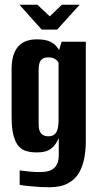

<svg xmlns="http://www.w3.org/2000/svg" viewBox="-20 -671 416 810"><path d="M186 119Q172 119 152 118Q132 117 112.5 115Q93 113 79.5 111.5Q66 110 63 109V48Q76 50 102 52.5Q128 55 146 55Q162 55 176.5 52.5Q191 50 202.5 42.5Q214 35 221 20.5Q228 6 228 -18V-89Q223 -77 213.5 -62.5Q204 -48 186 -38Q168 -28 135 -28Q111 -28 91.5 -33.5Q72 -39 58.5 -54.5Q45 -70 37 -99.5Q29 -129 29 -177V-379Q29 -442 55.5 -473.5Q82 -505 136 -505Q168 -505 187.5 -497Q207 -489 219 -474.5Q231 -460 238 -441L223 -439L240 -495H342V-74Q342 -38 335.5 -3.5Q329 31 313 58.5Q297 86 266.5 102.5Q236 119 186 119ZM184 -96Q201 -96 210.5 -104.5Q220 -113 223.5 -128.5Q227 -144 227 -161V-406Q225 -411 220 -416Q215 -421 206.5 -425Q198 -429 183 -429Q163 -429 153 -417.5Q143 -406 143 -375V-147Q143 -130 147 -119.5Q151 -109 157.5 -104Q164 -99 171 -97.5Q178 -96 184 -96ZM156 -546 62 -651H138L190 -602L241 -651H316L221 -546Z"/></svg>

Font: Alumni Sans Thin
Style: Bold
Weight: 700
Version: Version 1.018